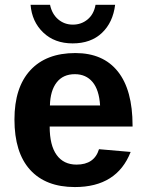

<svg xmlns="http://www.w3.org/2000/svg" viewBox="-20 -755 596 785"><path d="M286.1 9.8Q167 9.8 103 -60.8Q39.1 -131.3 39.1 -266.6Q39.1 -397.5 104 -467.8Q168.9 -538.1 288.1 -538.1Q401.9 -538.1 461.9 -462.6Q522 -387.2 522 -241.7V-237.8H183.1Q183.1 -160.6 211.7 -121.3Q240.2 -82 293 -82Q365.7 -82 384.8 -145L514.2 -133.8Q458 9.8 286.1 9.8ZM286.1 -451.7Q237.8 -451.7 211.7 -418Q185.5 -384.3 184.1 -323.7H389.2Q385.3 -387.7 358.4 -419.7Q331.5 -451.7 286.1 -451.7ZM276.9 -577.6Q203.1 -577.6 156.7 -622.1Q110.4 -666.5 105 -735.4H184.6Q192.4 -697.8 217.8 -676Q243.2 -654.3 277.8 -654.3Q312.5 -654.3 338.1 -675.5Q363.8 -696.8 370.6 -735.4H450.7Q441.9 -663.1 396.7 -620.4Q351.6 -577.6 276.9 -577.6Z"/></svg>

Font: Arial
Style: Bold
Weight: 700
Designer: Steve Matteson
Foundry: Ascender Corporation
Version: Version 2.00.3